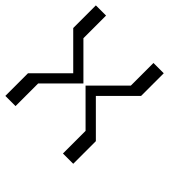

<svg xmlns="http://www.w3.org/2000/svg" viewBox="-166 -833 1000 1000"><g transform="rotate(45 333.5 -333.5)"><path d="M424.2 -166.7 257.5 -333.3Q325.8 -400.8 424.2 -500V-666.7H500V-500L333.3 -333.3L500 -166.7V0H424.2ZM75 -166.7V0H0V-166.7L166.7 -333.3L0 -500V-666.7H75V-500L241.7 -333.3Q174.2 -265 75 -166.7Z"/></g></svg>

Font: 0xA000-Mono
Style: Mono
Weight: 400
Version: Version 0.1